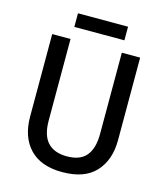

<svg xmlns="http://www.w3.org/2000/svg" viewBox="-126 -958 916 1063"><g transform="rotate(15 332.0 -426.0)"><path d="M584 -241Q584 -127 521 -58.5Q458 10 330 10Q208 10 144 -57Q80 -124 80 -242V-714H185V-247Q185 -162 222.5 -121.5Q260 -81 333 -81Q409 -81 444 -123.5Q479 -166 479 -248V-714H584ZM475 -862V-784H188V-862Z"/></g></svg>

Font: Noto Sans Telugu SemiCondensed Medium
Style: Regular
Weight: 500
Width: 4
Designer: Jelle Bosma - Monotype Design Team
Foundry: Monotype Imaging Inc.
Version: Version 2.005; ttfautohint (v1.8.4.7-5d5b)